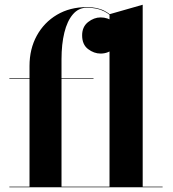

<svg xmlns="http://www.w3.org/2000/svg" viewBox="-20 -790 728 810"><path d="M104.5 0V-511.5Q104.5 -583.5 135.2 -639.5Q166 -695.5 220.5 -727.8Q275 -760 346.5 -760Q391.5 -760 422.2 -743.5Q453 -727 468.8 -701.5Q484.5 -676 484.5 -648.5Q484.5 -608.5 460.8 -586.2Q437 -564 404.5 -564Q376.5 -564 351.5 -583Q326.5 -602 326.5 -641Q326.5 -677 351.5 -696.8Q376.5 -716.5 404.5 -716.5Q434.5 -716.5 459 -698.5Q483.5 -680.5 483.5 -648.5H482Q482 -676 466.5 -700.8Q451 -725.5 420.8 -741.5Q390.5 -757.5 346.5 -757.5Q311.5 -757.5 287.5 -729.5Q263.5 -701.5 251.5 -652.5Q239.5 -603.5 239.5 -540V0ZM19.5 0V-2.5H666V0ZM19.5 -457.5V-460H374.5V-457.5ZM442 0V-730L582 -770V0Z"/></svg>

Font: Bodoni Moda 72pt
Style: Bold
Weight: 700
Designer: Owen Earl
Foundry: indestructible type
Version: Version 2.004